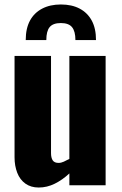

<svg xmlns="http://www.w3.org/2000/svg" viewBox="-20 -828 544 858"><path d="M153 10Q118 10 93.5 -7.5Q69 -25 57 -56Q45 -87 45 -125V-578H208V-144Q208 -123 215.5 -111.5Q223 -100 242 -100Q253 -100 265 -105.5Q277 -111 290 -118V-578H452V0H290V-53Q259 -24 224.5 -7Q190 10 153 10ZM95 -649Q95 -701 114 -736Q133 -771 168.5 -789.5Q204 -808 252 -808Q301 -808 336 -789.5Q371 -771 390 -736Q409 -701 409 -649H317Q317 -688 302 -706.5Q287 -725 252 -725Q217 -725 202 -707Q187 -689 187 -649Z"/></svg>

Font: Oswald
Style: Bold
Weight: 700
Designer: Vernon Adams
Foundry: Vernon Adams
Version: Version 4.103;gftools[0.9.33.dev8+g029e19f]